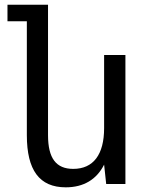

<svg xmlns="http://www.w3.org/2000/svg" viewBox="-20 -780 642 814"><path d="M258.8 14.2C334.5 14.2 389.6 -19 421.4 -82L430.2 0H511.7V-546.9H421.4V-236.8C421.4 -125 376 -64 290.5 -64C217.8 -64 183.6 -108.9 183.6 -207V-759.8H11.7V-689.9H93.8V-207C93.8 -58.6 147 14.2 258.8 14.2Z"/></svg>

Font: Hack
Style: Regular
Weight: 400
Monospace: yes
Designer: Christopher Simpkins
Foundry: Christopher Simpkins
Version: Version 2.010